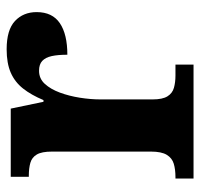

<svg xmlns="http://www.w3.org/2000/svg" viewBox="-32 -556 588 563"><g transform="rotate(-90 261.5 -274.0)"><path d="M20 0V-53H24Q47 -53 63.5 -58Q80 -63 89.5 -78.5Q99 -94 99 -125V-415Q99 -445 90.5 -459.5Q82 -474 66 -478.5Q50 -483 28 -483H25V-536H225L245 -440H250Q265 -476 284 -500Q303 -524 330.5 -536Q358 -548 399 -548Q456 -548 482 -523.5Q508 -499 508 -460Q508 -414 475.5 -392Q443 -370 383 -370Q383 -398 379 -416Q375 -434 365 -443.5Q355 -453 336 -453Q313 -453 297.5 -436Q282 -419 272 -392Q262 -365 257 -333.5Q252 -302 252 -273V-120Q252 -91 261 -76.5Q270 -62 286 -57.5Q302 -53 322 -53H354V0Z"/></g></svg>

Font: Noto Serif Khmer
Style: Bold
Weight: 700
Version: Version 2.003